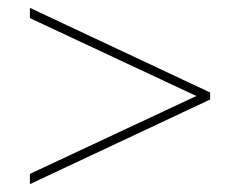

<svg xmlns="http://www.w3.org/2000/svg" viewBox="-20 -606 610 488"><path d="M56 -164V-138L514 -353V-371L56 -586V-560L479 -362Z"/></svg>

Font: Noto Sans Arabic UI Th
Style: Regular
Weight: 100
Designer: Monotype Design Team, Nadine Chahine and Nizar Qandah
Foundry: Monotype Imaging Inc.
Version: Version 2.010